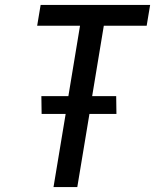

<svg xmlns="http://www.w3.org/2000/svg" viewBox="-20 -755 640 775"><path d="M196 0 245 -295H148L147 -367H256L303 -651H130L144 -735H586L572 -651H399L352 -367H449L450 -295H341L292 0Z"/></svg>

Font: Iosevka Medium Extended
Style: Italic
Weight: 500
Width: 7
Italic angle: -9°
Monospace: yes
Designer: Belleve Invis
Foundry: Belleve Invis
Version: Version 32.5.0; ttfautohint (v1.8.4)